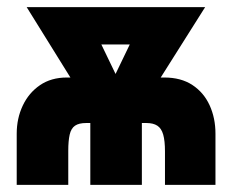

<svg xmlns="http://www.w3.org/2000/svg" viewBox="-20 -520 651 540"><path d="M442 -302H432L557 -500H55L178 -302H168Q124 -302 92.5 -280.5Q61 -259 44 -223Q27 -187 27 -144V0H172V-96Q172 -124 176 -141.5Q180 -159 191 -166.5Q202 -174 222 -174H234V0H379V-174H392Q411 -174 422.5 -166.5Q434 -159 439 -141.5Q444 -124 444 -94V0H586V-144Q586 -188 569.5 -224Q553 -260 521 -281Q489 -302 442 -302ZM305 -312 265 -395H345Z"/></svg>

Font: Advent Pro ExtraBold
Style: Regular
Weight: 800
Designer: VivaRado, Andreas Kalpakidis
Foundry: VivaRado, Andreas Kalpakidis
Version: Version 3.000